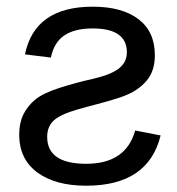

<svg xmlns="http://www.w3.org/2000/svg" viewBox="-20 -557 540 586"><path d="M38.6 -146Q38.6 -181.2 51 -207Q63.5 -232.9 87.4 -252.9Q111.8 -272.9 162.6 -289.1Q213.4 -305.2 263.7 -316.4Q318.8 -329.1 343 -348.1Q367.2 -367.2 367.2 -397.5Q367.2 -470.2 262.7 -470.2Q208.5 -470.2 176.8 -449.2Q145 -428.2 135.3 -381.3L56.2 -391.1Q85.9 -536.6 263.2 -536.6Q352.5 -536.6 402.6 -498.5Q452.6 -460.4 452.6 -388.7Q452.6 -349.1 436 -322.5Q419.4 -295.9 385.3 -276.4Q367.2 -266.1 337.2 -256.6Q307.1 -247.1 274.9 -238.8Q242.7 -230.5 217.3 -223.1Q164.6 -208 144.3 -189.5Q124 -170.9 124 -139.2Q124 -57.1 243.2 -57.1Q364.3 -57.1 392.6 -158.7L470.2 -143.6Q432.6 9.8 243.2 9.8Q148.4 9.8 93.5 -31Q38.6 -71.8 38.6 -146Z"/></svg>

Font: Arimo
Style: Regular
Weight: 400
Designer: Steve Matteson
Foundry: Monotype Imaging Inc.
Version: Version 1.33